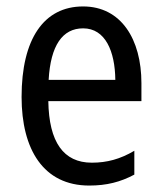

<svg xmlns="http://www.w3.org/2000/svg" viewBox="-20 -566 502 596"><path d="M238 -546C116 -546 47 -445 47 -265C47 -102 115 10 257 10C311 10 354 -1 397 -24V-98C353 -72 312 -61 265 -61C177 -61 132 -125 130 -252H419V-308C419 -444 356 -546 238 -546ZM238 -478C307 -478 337 -407 338 -318H131C137 -425 174 -478 238 -478Z"/></svg>

Font: Noto Sans Gurmukhi UI Condensed
Style: Regular
Weight: 400
Width: 3
Designer: Jelle Bosma - Monotype Design Team
Foundry: Monotype Imaging Inc.
Version: Version 2.004